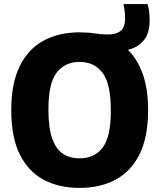

<svg xmlns="http://www.w3.org/2000/svg" viewBox="-20 -908 778 938"><path d="M369 10Q268 10 192.8 -30.2Q117.5 -70.5 76.2 -154.5Q35 -238.5 35 -370Q35 -501.5 76.8 -585.5Q118.5 -669.5 193.5 -709.8Q268.5 -750 369 -750Q410 -750 441.8 -744.8Q473.5 -739.5 507 -739.5Q547.5 -739.5 569.2 -756.8Q591 -774 591 -818Q591 -834 589.2 -851Q587.5 -868 583 -888H701Q707 -868.5 709 -849.2Q711 -830 711 -809Q711 -745.5 682.2 -710.8Q653.5 -676 605 -664.5Q652 -618.5 677.8 -545.2Q703.5 -472 703.5 -370Q703.5 -239 662 -155Q620.5 -71 545.2 -30.5Q470 10 369 10ZM369 -134.5Q441.5 -134.5 481.5 -187Q521.5 -239.5 521.5 -366.5Q521.5 -498.5 481.2 -552Q441 -605.5 369 -605.5Q297 -605.5 256.8 -553.2Q216.5 -501 216.5 -373.5Q216.5 -285 234.5 -232.8Q252.5 -180.5 286.5 -157.5Q320.5 -134.5 369 -134.5Z"/></svg>

Font: Encode Sans Semi Condensed ExtraBold
Style: Regular
Weight: 800
Width: 4
Designer: Multiple Designers
Foundry: Impallari Type
Version: Version 3.000; ttfautohint (v1.8.3) -l 8 -r 50 -G 200 -x 14 